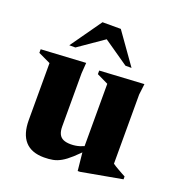

<svg xmlns="http://www.w3.org/2000/svg" viewBox="-133 -827 879 951"><g transform="rotate(20 307.0 -351.0)"><path d="M234.5 -164.5Q234.5 -140 242 -124.8Q249.5 -109.5 264.8 -102.8Q280 -96 304 -96Q328.5 -96 351 -103Q373.5 -110 393.5 -122L400.5 -107.5Q364.5 -69 338.5 -45.5Q312.5 -22 291 -9.8Q269.5 2.5 248.2 6.5Q227 10.5 201.5 10.5Q135 10.5 101.5 -27Q68 -64.5 68 -138V-438L3.5 -468.5V-487.5L238.5 -501L234.5 -445ZM382 16.5 372 -81V-439.5L312 -468.5V-487.5L545.5 -501L538.5 -443.5V-79Q543 -75.5 551.5 -70.2Q560 -65 570.5 -59Q581 -53 591 -47.5Q601 -42 609.5 -37.5V-22.5L393.5 16.5ZM130 -554.5 245.5 -718H342L458 -554.5H426L268.5 -663.5H319.5L162 -554.5Z"/></g></svg>

Font: Newsreader 60pt
Style: Bold
Weight: 700
Designer: Hugues Gentile
Foundry: Production Type
Version: Version 1.003